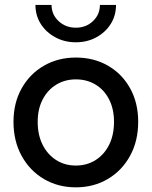

<svg xmlns="http://www.w3.org/2000/svg" viewBox="-20 -764 625 791"><path d="M292.5 7.8Q219.2 7.8 161.1 -26.4Q103 -60.5 69.3 -121.6Q35.6 -182.6 35.6 -262.2Q35.6 -340.3 69.3 -400.1Q103 -460 161.1 -493.4Q219.2 -526.9 292.5 -526.9Q366.7 -526.9 424.8 -493.4Q482.9 -460 516.1 -400.1Q549.3 -340.3 549.3 -262.2Q549.3 -182.6 515.6 -121.6Q481.9 -60.5 423.8 -26.4Q365.7 7.8 292.5 7.8ZM292.5 -82Q338.4 -82 374 -104.7Q409.7 -127.4 429.7 -167.7Q449.7 -208 449.7 -262.2Q449.7 -314.5 429.7 -354Q409.7 -393.6 374 -415.3Q338.4 -437 292.5 -437Q247.6 -437 211.9 -415.3Q176.3 -393.6 155.8 -354.2Q135.3 -314.9 135.3 -262.2Q135.3 -208 155.5 -167.7Q175.8 -127.4 211.2 -104.7Q246.6 -82 292.5 -82ZM292.5 -589.8Q245.6 -589.8 207.8 -610.4Q169.9 -630.9 147.9 -665.5Q126 -700.2 126 -743.7H192.4Q192.4 -704.1 221.4 -677Q250.5 -649.9 292.5 -649.9Q334.5 -649.9 363 -677Q391.6 -704.1 391.6 -743.7H458Q458 -700.2 436.3 -665.5Q414.6 -630.9 377 -610.4Q339.4 -589.8 292.5 -589.8Z"/></svg>

Font: Reddit Sans Medium
Style: Regular
Weight: 500
Designer: Stephen Hutchings
Foundry: Reddit
Version: Version 1.014